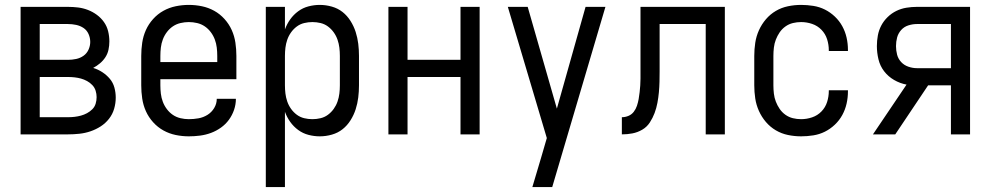

<svg xmlns="http://www.w3.org/2000/svg" viewBox="-20 -548 4040 783"><path d="M257 0H64V-520H257Q278 -520 298.5 -517.5Q319 -515 338.5 -507.5Q358 -500 375 -487.5Q392 -475 404 -458Q416 -441 421 -420.5Q426 -400 426 -379Q426 -362 422.5 -345.5Q419 -329 410 -315Q401 -301 388 -290Q375 -279 360 -271Q380 -265 397.5 -253.5Q415 -242 428 -226.5Q441 -211 446.5 -191Q452 -171 452 -150Q452 -127 445.5 -104.5Q439 -82 424.5 -63.5Q410 -45 390.5 -32.5Q371 -20 349 -12.5Q327 -5 303.5 -2.5Q280 0 257 0ZM142 -304H257Q274 -304 290.5 -307.5Q307 -311 320.5 -320.5Q334 -330 341 -345.5Q348 -361 348 -377Q348 -394 341 -409.5Q334 -425 320.5 -434Q307 -443 290.5 -446.5Q274 -450 257 -450H142ZM142 -70H257Q271 -70 284 -71.5Q297 -73 310 -76.5Q323 -80 335 -86.5Q347 -93 356.5 -102.5Q366 -112 370 -125Q374 -138 374 -152Q374 -165 370 -178Q366 -191 356.5 -201Q347 -211 335 -217.5Q323 -224 310.5 -227.5Q298 -231 284.5 -232.5Q271 -234 257 -234H142Z M750 8Q723 8 696.5 2.5Q670 -3 646.5 -16Q623 -29 604.5 -49.5Q586 -70 575 -94.5Q564 -119 560 -146Q556 -173 556 -200V-320Q556 -347 560 -374Q564 -401 575 -425.5Q586 -450 604.5 -470.5Q623 -491 646.5 -504Q670 -517 696.5 -522.5Q723 -528 750 -528Q777 -528 803.5 -522.5Q830 -517 853.5 -504Q877 -491 895.5 -470.5Q914 -450 925 -425.5Q936 -401 940 -374Q944 -347 944 -320V-225H634V-200Q634 -183 636 -166Q638 -149 644 -133Q650 -117 660.5 -103Q671 -89 685 -79.5Q699 -70 716 -66Q733 -62 750 -62Q770 -62 789.5 -65.5Q809 -69 826 -79.5Q843 -90 853.5 -107.5Q864 -125 864 -145H942Q942 -122 934.5 -100Q927 -78 913.5 -59.5Q900 -41 881 -27.5Q862 -14 840.5 -6Q819 2 796 5Q773 8 750 8ZM866 -295V-320Q866 -337 864 -354Q862 -371 856 -387Q850 -403 839.5 -417Q829 -431 815 -440.5Q801 -450 784 -454Q767 -458 750 -458Q733 -458 716 -454Q699 -450 685 -440.5Q671 -431 660.5 -417Q650 -403 644 -387Q638 -371 636 -354Q634 -337 634 -320V-295Z M1064 215V-520H1142V-428Q1150 -450 1163.5 -469Q1177 -488 1196 -502Q1215 -516 1238 -522Q1261 -528 1284 -528Q1309 -528 1333.5 -521Q1358 -514 1377 -499Q1396 -484 1409.5 -462.5Q1423 -441 1430.5 -417.5Q1438 -394 1441 -369.5Q1444 -345 1444 -320V-200Q1444 -175 1441 -150.5Q1438 -126 1430.5 -102.5Q1423 -79 1409.5 -57.5Q1396 -36 1377 -21Q1358 -6 1333.5 1Q1309 8 1284 8Q1261 8 1238 2Q1215 -4 1196 -18Q1177 -32 1163.5 -51Q1150 -70 1142 -92V215ZM1254 -62Q1271 -62 1287.5 -66Q1304 -70 1317.5 -80Q1331 -90 1341 -104Q1351 -118 1356.5 -134Q1362 -150 1364 -166.5Q1366 -183 1366 -200V-320Q1366 -337 1364 -353.5Q1362 -370 1356.5 -386Q1351 -402 1341 -416Q1331 -430 1317.5 -440Q1304 -450 1287.5 -454Q1271 -458 1254 -458Q1237 -458 1220.5 -454Q1204 -450 1190.5 -440Q1177 -430 1167 -416Q1157 -402 1151.5 -386Q1146 -370 1144 -353.5Q1142 -337 1142 -320V-200Q1142 -183 1144 -166.5Q1146 -150 1151.5 -134Q1157 -118 1167 -104Q1177 -90 1190.5 -80Q1204 -70 1220.5 -66Q1237 -62 1254 -62Z M1564 0V-520H1642V-304H1858V-520H1936V0H1858V-234H1642V0Z M2151 215Q2160 185 2169 154.5Q2178 124 2187 94L2210 15L2051 -520H2132L2251 -105L2368 -520H2449L2232 215Z M2858 0V-450H2670V-257Q2670 -236 2669.5 -214.5Q2669 -193 2667 -171.5Q2665 -150 2661 -128.5Q2657 -107 2649.5 -87Q2642 -67 2630 -48.5Q2618 -30 2599 -19Q2580 -8 2559 -4Q2538 0 2516 0V-70Q2530 -70 2543 -75.5Q2556 -81 2564.5 -92Q2573 -103 2577.5 -116.5Q2582 -130 2584.5 -144Q2587 -158 2588.5 -172Q2590 -186 2591 -199.5Q2592 -213 2592 -227Q2592 -241 2592 -255V-520H2936V0Z M3247 8Q3220 8 3193.5 2.5Q3167 -3 3144 -16.5Q3121 -30 3103.5 -50.5Q3086 -71 3075 -95.5Q3064 -120 3060 -146.5Q3056 -173 3056 -200V-320Q3056 -347 3060 -373.5Q3064 -400 3075 -424.5Q3086 -449 3103.5 -469.5Q3121 -490 3144 -503.5Q3167 -517 3193.5 -522.5Q3220 -528 3247 -528Q3272 -528 3297 -524Q3322 -520 3344 -509Q3366 -498 3384.5 -480.5Q3403 -463 3415 -441Q3427 -419 3432.5 -394.5Q3438 -370 3438 -345V-340H3360V-343Q3360 -366 3353 -388Q3346 -410 3330 -426.5Q3314 -443 3292 -450.5Q3270 -458 3247 -458Q3230 -458 3213.5 -454Q3197 -450 3183 -440Q3169 -430 3159.5 -416Q3150 -402 3144 -386.5Q3138 -371 3136 -354Q3134 -337 3134 -320V-200Q3134 -183 3136 -166Q3138 -149 3144 -133.5Q3150 -118 3159.5 -104Q3169 -90 3183 -80Q3197 -70 3213.5 -66Q3230 -62 3247 -62Q3270 -62 3292 -69.5Q3314 -77 3330 -93.5Q3346 -110 3353 -132Q3360 -154 3360 -177V-180H3438V-175Q3438 -150 3432.5 -125.5Q3427 -101 3415 -79Q3403 -57 3384.5 -39.5Q3366 -22 3344 -11Q3322 0 3297 4Q3272 8 3247 8Z M3540 0 3677 -203Q3650 -208 3626 -222Q3602 -236 3585.5 -257.5Q3569 -279 3562.5 -306Q3556 -333 3556 -360Q3556 -382 3560 -403.5Q3564 -425 3574 -444Q3584 -463 3600 -478.5Q3616 -494 3635.5 -503.5Q3655 -513 3676.5 -516.5Q3698 -520 3719 -520H3936V0H3858V-200H3765L3631 0ZM3858 -270V-450H3719Q3702 -450 3684.5 -444.5Q3667 -439 3655 -425.5Q3643 -412 3638.5 -395Q3634 -378 3634 -360Q3634 -342 3638.5 -325Q3643 -308 3655 -295Q3667 -282 3684.5 -276Q3702 -270 3719 -270Z"/></svg>

Font: Iosevka MaddieWtf
Style: Regular
Weight: 400
Monospace: yes
Designer: Belleve Invis
Foundry: Belleve Invis
Version: Version 31.3.0; ttfautohint (v1.8.3)